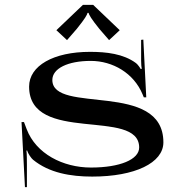

<svg xmlns="http://www.w3.org/2000/svg" viewBox="-20 -717 745 785"><path d="M210.5 -593.5 254 -553 293.5 -598.5C328.6 -641.9 336 -656.3 338 -664.5H342C344 -656.3 353 -640 386.5 -598.5L426 -553L469.5 -593.5L361 -697H319ZM68 -218 82 48H90V-43C90 -56.5 89.8 -92.5 88 -101L91 -102C95 -87.5 108.3 -69.5 115 -64C180.7 -10.1 268.7 5 357 5C531.6 5 648 -51 648 -135C648 -261.8 534.5 -290 421 -304.3C307.5 -318.6 194 -318.9 194 -390C194 -436.8 256.8 -468 351 -468C441.6 -468 526.8 -417.5 562.5 -332.2L568 -319H578L566 -555L557 -554V-469C557 -455 558 -443 560 -436L555 -435C554 -438 543 -454 536 -459C484.5 -497.2 415 -505 348 -505C198.6 -505 99 -448.2 99 -363C99 -244.4 211.5 -223.1 324 -211C436.5 -198.9 549 -195.9 549 -114C549 -64.8 470.2 -32 352 -32C237.1 -32 127.1 -88.6 89 -189L78 -218Z"/></svg>

Font: Prida01
Style: Black
Weight: 900
Designer: gluk
Foundry: gluk
Version: Version 00.072